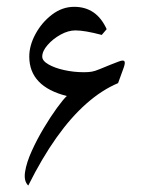

<svg xmlns="http://www.w3.org/2000/svg" viewBox="-20 -554 434 574"><path d="M284.2 -449.6 298.9 -466.8Q283.5 -500.6 259.3 -517.1Q235.1 -533.6 201.7 -533.6Q166.1 -533.6 135.5 -510.3Q104.9 -487 86.2 -452.5Q67.5 -418 67.5 -385Q67.5 -295.2 179.7 -267Q169.4 -257.4 150.5 -231.6Q131.6 -205.7 111.3 -171.8Q90.9 -137.9 75.2 -103.2Q59.4 -68.6 55 -40.5Q50.6 -12.5 64.5 0.7Q105.2 -81 148.5 -142.1Q191.8 -203.2 238 -244Q284.2 -284.9 333 -305.5L349.8 -351.7Q355 -366.3 351.9 -370.9Q348.7 -375.5 333.7 -369.6Q324.9 -366.3 309.7 -360.3Q294.5 -354.2 278 -347.3Q263.7 -341.4 254.5 -339.8Q245.3 -338.1 231 -338.1Q200.6 -338.1 171.8 -344.5Q143 -350.9 124.7 -361.6Q106.3 -372.2 106.3 -384.7Q106.3 -401.2 122.3 -419.5Q138.2 -437.8 161.2 -450.5Q184.1 -463.1 205.4 -463.1Q219.3 -463.1 238.7 -459.8Q258.2 -456.5 284.2 -449.6Z"/></svg>

Font: Parastoo
Style: Regular
Weight: 400
Foundry: Saber Rastikerdar (saber.rastikerdar@gmail.com)
Version: Version 3.000